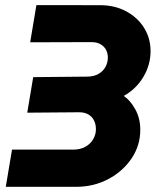

<svg xmlns="http://www.w3.org/2000/svg" viewBox="-20 -720 612 740"><path d="M2.3 0 26.3 -143.3H261Q289.7 -143.3 309.3 -154.5Q329 -165.7 339.3 -183.7Q349.7 -201.7 349.7 -222Q349.7 -241 342.3 -255.8Q335 -270.7 319.8 -279.3Q304.7 -288 281 -287.3L85 -285.7L108 -422.7L318 -424.7Q342.7 -425.3 360 -435.3Q377.3 -445.3 386.5 -462.2Q395.7 -479 395.7 -498Q395.7 -514.3 388.7 -527.8Q381.7 -541.3 367.5 -549.5Q353.3 -557.7 332.7 -557.7L96.3 -557L120.3 -700.3L366.3 -700Q421.7 -700 465.7 -676.7Q509.7 -653.3 535 -613.2Q560.3 -573 560.3 -522.7Q560.3 -470.3 532.5 -423.5Q504.7 -376.7 457 -350.3Q482.3 -333.3 501.5 -298.5Q520.7 -263.7 520.7 -220Q520.7 -159 487 -109.2Q453.3 -59.3 397.3 -29.7Q341.3 0 274 0Z"/></svg>

Font: MuseoModerno Thin
Style: Italic
Weight: 100
Italic angle: -9°
Designer: Pablo Cosgaya, Héctor Gatti, Marcela Romero, and the Authors of The MuseoModerno Project.
Foundry: Omnibus-Type Team
Version: Version 1.003